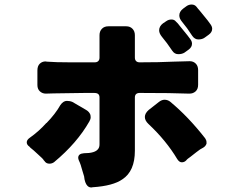

<svg xmlns="http://www.w3.org/2000/svg" viewBox="-20 -851 1040 847"><path d="M883 -685Q872 -677 855 -677Q839 -677 828 -693Q805 -729 783 -755Q771 -769 771 -783Q771 -800 788 -813L803 -824Q813 -831 825.5 -831Q838 -831 846 -822Q851 -816 854 -812Q854 -812 861 -804L896 -761Q903 -752 909.5 -742.5Q916 -733 916 -724Q916 -709 901 -698ZM794 -619Q783 -612 766.5 -612Q750 -612 740 -627Q716 -663 694 -689Q682 -704 682 -717Q682 -735 699 -748L714 -758Q724 -765 736.5 -765Q749 -765 756 -756Q762 -750 765 -747Q765 -746 772 -738L807 -695Q814 -686 820.5 -677Q827 -668 827 -658Q827 -643 812 -632ZM325 -155Q325 -173 350 -175Q400 -175 413 -194Q419 -201 419 -215V-421Q419 -431 413.5 -436Q408 -441 395 -441H355L217 -439L182 -438Q167 -438 156 -448Q145 -458 145 -476V-540Q145 -560 155.5 -570Q166 -580 181 -580Q184 -580 187 -579Q224 -576 290 -576H398Q408 -576 413.5 -581.5Q419 -587 419 -597V-696Q419 -713 429.5 -724Q440 -735 458 -735H537Q554 -735 564.5 -724Q575 -713 575 -696V-597Q575 -587 580.5 -581.5Q586 -576 596 -576Q685 -576 744 -579L817 -581Q833 -581 843.5 -570.5Q854 -560 854 -542V-477Q854 -458 843 -448Q832 -438 816 -438Q814 -438 813 -438Q741 -441 596 -441Q586 -441 580.5 -436Q575 -431 575 -421V-186Q575 -96 520 -60Q479 -31 389 -25Q385 -24 383 -24Q373 -24 366 -31Q354 -43 351 -73Q347 -85 344 -96Q336 -127 328 -143Q325 -150 325 -155ZM635 -304Q619 -319 619 -335Q619 -351 636 -366L682 -402Q694 -411 706 -411Q719 -411 730 -403Q810 -337 885 -241Q891 -232 891 -224Q891 -220 891 -217Q887 -206 877 -200Q864 -194 846 -179.5Q828 -165 820.5 -159.5Q813 -154 809 -151Q805 -148 801 -143Q793 -135 782 -135Q771 -135 762 -149Q713 -231 635 -304ZM219 -136Q210 -129 198 -129Q186 -129 179 -137Q178 -139 176 -141Q173 -143 172 -146L166 -153Q156 -162 146 -171.5Q136 -181 128.5 -187.5Q121 -194 117 -197Q113 -200 110 -204Q98 -212 98 -223Q98 -234 111 -243Q152 -272 184 -308H185Q224 -348 246 -387Q259 -406 275 -406Q289 -406 300 -401L360 -366Q374 -358 379 -344Q380 -339 380 -334Q380 -325 374 -315Q320 -220 219 -136Z"/></svg>

Font: Tsunagi Gothic Black
Style: Regular
Weight: 900
Designer: Yoshimichi Ohira
Foundry: Positype
Version: Version 1.001